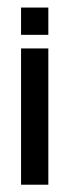

<svg xmlns="http://www.w3.org/2000/svg" viewBox="-20 -576 186 516"><path d="M36.6 -445.8H109.9V-79.6H36.6ZM36.6 -482.4V-555.7H109.9V-482.4Z"/></svg>

Font: BabelStone Khitan Seal Glyphs
Style: Regular
Weight: 400
Designer: Andrew West
Foundry: BabelStone
Version: Version 1.004